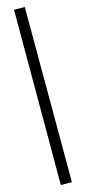

<svg xmlns="http://www.w3.org/2000/svg" viewBox="-155 -940 487 1090"><g transform="rotate(-15 88.5 -395.0)"><path d="M57 -910H120L121 120H56Z"/></g></svg>

Font: Big Shoulders Stencil Text Light
Style: Regular
Weight: 300
Designer: Patric King
Foundry: XO Type Co
Version: Version 1.000